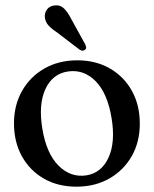

<svg xmlns="http://www.w3.org/2000/svg" viewBox="-20 -690 578 721"><path d="M270.5 -463.5Q339.5 -463.5 392.5 -433Q445.5 -402.5 475.2 -349Q505 -295.5 505 -225.5Q505 -157 474.8 -103.8Q444.5 -50.5 390.8 -19.8Q337 11 267 11Q197.5 11 144.8 -19.2Q92 -49.5 62.2 -103.2Q32.5 -157 32.5 -227Q32.5 -295 62.8 -348.5Q93 -402 146.8 -432.8Q200.5 -463.5 270.5 -463.5ZM304.5 -31.5Q361 -40.5 387.5 -98.2Q414 -156 399 -246.5Q383.5 -340.5 338.8 -385.5Q294 -430.5 234.5 -421.5Q176.5 -412.5 150.2 -354.8Q124 -297 139 -206.5Q154.5 -113 200 -67.8Q245.5 -22.5 304.5 -31.5ZM249 -616 299.5 -524.5Q302 -519 303.2 -513.5Q304.5 -508 300 -504Q292 -496 279.5 -503L194.5 -568Q174.5 -581 162.5 -594Q150.5 -607 148.5 -624.5Q146.5 -640 156 -653.8Q165.5 -667.5 184.5 -669.5Q206 -672.5 220.8 -657.8Q235.5 -643 249 -616Z"/></svg>

Font: Fraunces 72pt S050
Style: Regular
Weight: 400
Version: Version 1.000; ttfautohint (v1.8.3)